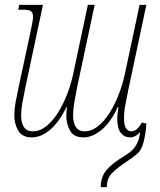

<svg xmlns="http://www.w3.org/2000/svg" viewBox="-20 -556 658 791"><path d="M111 10Q71 10 55 -18Q39 -46 39 -80Q39 -105 44 -133Q49 -161 57 -198L107 -431Q111 -450 113.5 -464.5Q116 -479 116 -486Q116 -505 106.5 -510.5Q97 -516 75 -516H55L59 -536H157L85 -198Q77 -160 72 -132Q67 -104 67 -80Q67 -67 70.5 -51.5Q74 -36 84.5 -25.5Q95 -15 115 -15Q144 -15 170 -35.5Q196 -56 218 -90.5Q240 -125 256 -166.5Q272 -208 281 -249L342 -536H370L298 -198Q291 -163 286 -132.5Q281 -102 281 -80Q281 -67 284.5 -51.5Q288 -36 298.5 -25.5Q309 -15 328 -15Q357 -15 383 -35.5Q409 -56 431 -90.5Q453 -125 469 -166.5Q485 -208 494 -249L555 -536H583L508 -183Q501 -149 496 -122.5Q491 -96 491 -69Q491 -38 500 -26.5Q509 -15 519 -15Q546 -15 564 -51L583 -47Q582 -29 579.5 -10.5Q577 8 571 31Q563 62 546 77Q529 92 500 111Q462 136 441 158Q420 180 420 215H395Q395 173 418.5 145Q442 117 493 86Q518 71 530 57Q542 43 549 25Q555 9 557 -12Q539 10 515 10Q493 10 478 -8Q463 -26 463 -69Q463 -79 465 -93Q467 -107 468 -115H465Q437 -53 399 -21.5Q361 10 324 10Q284 10 268.5 -18Q253 -46 253 -80Q253 -88 254 -97Q255 -106 256 -115H254Q223 -52 186 -21Q149 10 111 10Z"/></svg>

Font: Noto Serif ExtraCondensed Thin
Style: Italic
Weight: 100
Width: 2
Italic angle: -12°
Designer: Monotype Design Team
Foundry: Monotype Imaging Inc.
Version: Version 2.013